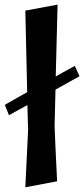

<svg xmlns="http://www.w3.org/2000/svg" viewBox="-39 -794 356 814"><path d="M205.1 -774.4Q203.1 -698.2 197.3 -469.7Q216.8 -481.4 278.3 -514.6Q283.2 -503.9 297.9 -470.7Q272.5 -457 196.3 -414.1Q195.3 -376 192.4 -259.8Q194.3 -201.2 203.1 -25.4Q168.9 -18.6 68.4 0Q71.3 -60.5 80.1 -243.2Q79.1 -269.5 77.1 -348.6Q57.6 -337.9 -1 -305.7Q-5.9 -317.4 -18.6 -349.6Q4.9 -363.3 76.2 -403.3Q74.2 -489.3 68.4 -749Q102.5 -754.9 205.1 -774.4Z"/></svg>

Font: Acme Polish
Style: Regular
Weight: 400
Designer: Juan Pablo del Peral
Version: Version 1.002